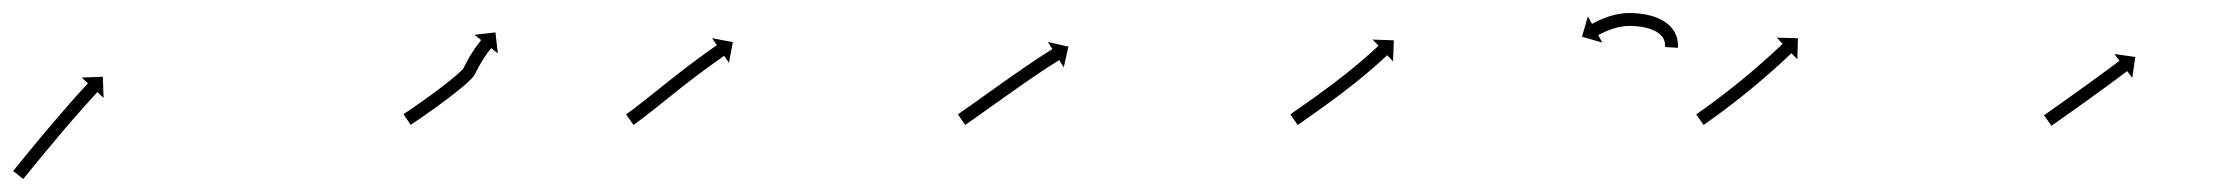

<svg xmlns="http://www.w3.org/2000/svg" viewBox="-30 -275 3448 298"><path d="M-8.2 -11.2C-8.7 -10.7 -9.1 -10.2 -9.5 -9.6L6.1 2.9C6.5 2.4 6.9 1.8 7.3 1.3C8.5 -0.1 9.7 -1.6 10.9 -3.1C12.7 -5.3 14.5 -7.6 16.4 -9.9L16.4 -9.8L16.4 -9.8C18.8 -12.8 21.2 -15.7 23.5 -18.6L23.5 -18.6L23.5 -18.6C26.4 -22.1 29.2 -25.6 32.1 -29L32.1 -29L32.1 -29C35.2 -32.9 38.4 -36.7 41.6 -40.6L41.6 -40.5L41.6 -40.5C45 -44.6 48.4 -48.7 51.9 -52.8L51.9 -52.8L51.9 -52.8C55.4 -57.1 59 -61.3 62.5 -65.5L62.5 -65.5L62.5 -65.5C66.1 -69.7 69.7 -73.9 73.2 -78.1L73.2 -78.1L73.2 -78.1C76.7 -82.1 80.2 -86.2 83.7 -90.2L83.7 -90.2L83.7 -90.2C87 -94 90.3 -97.7 93.6 -101.5L93.6 -101.5L93.6 -101.5C96.5 -104.8 99.5 -108.2 102.5 -111.6L102.5 -111.5L102.5 -111.5C105 -114.4 107.5 -117.2 110.1 -120L110.1 -120L110 -120C112 -122.2 114 -124.3 116 -126.5L116 -126.5L115.9 -126.5C117.2 -127.9 118.5 -129.2 119.8 -130.6L119.8 -130.6L119.8 -130.6C120.2 -131.1 120.7 -131.6 121.1 -132.1L130.8 -123.1L129.6 -155.9L96.8 -154.6L106.5 -145.7C106 -145.2 105.5 -144.7 105.1 -144.2L105.1 -144.2L105.1 -144.2C103.8 -142.8 102.5 -141.4 101.2 -140L101.2 -140L101.2 -140C99.2 -137.8 97.2 -135.6 95.2 -133.4L95.2 -133.4L95.2 -133.4C92.7 -130.6 90.1 -127.7 87.5 -124.9L87.5 -124.9L87.5 -124.9C84.5 -121.5 81.5 -118.1 78.5 -114.7L78.5 -114.7L78.5 -114.7C75.2 -110.9 71.9 -107.1 68.6 -103.3L68.6 -103.3L68.6 -103.3C65.1 -99.2 61.6 -95.2 58.1 -91.1L58.1 -91.1L58 -91.1C54.4 -86.9 50.8 -82.6 47.3 -78.4L47.3 -78.4L47.3 -78.4C43.7 -74.2 40.1 -69.9 36.5 -65.7L36.5 -65.7L36.5 -65.7C33.1 -61.6 29.7 -57.5 26.2 -53.3L26.2 -53.3L26.2 -53.3C23 -49.5 19.8 -45.6 16.6 -41.7L16.6 -41.7L16.6 -41.7C13.8 -38.3 10.9 -34.8 8.1 -31.3L8.1 -31.3L8.1 -31.3C5.7 -28.4 3.3 -25.4 0.9 -22.5L0.9 -22.5L0.9 -22.5C-1 -20.2 -2.8 -17.9 -4.7 -15.6C-5.9 -14.2 -7.1 -12.7 -8.2 -11.2Z M597.9 -99C597.4 -98.6 596.9 -98.3 596.3 -97.9L607.3 -81.2C607.8 -81.5 608.4 -81.9 608.9 -82.3L608.9 -82.3L608.9 -82.3C610.5 -83.3 612 -84.3 613.5 -85.3L613.5 -85.4L613.6 -85.4C616 -87 618.3 -88.6 620.7 -90.2L620.7 -90.2L620.7 -90.2C623.8 -92.4 626.9 -94.5 630 -96.6L630 -96.6L630 -96.7C633.7 -99.2 637.3 -101.8 640.9 -104.3L640.9 -104.3L640.9 -104.3C645 -107.2 649 -110.1 653 -113L653 -113.1L653 -113.1C657.3 -116.2 661.5 -119.4 665.7 -122.5C665.7 -122.5 665.7 -122.5 665.7 -122.6C665.8 -122.6 665.8 -122.6 665.8 -122.6C670.1 -125.9 674.4 -129.2 678.7 -132.6C678.7 -132.6 678.7 -132.6 678.7 -132.6C678.7 -132.6 678.7 -132.6 678.7 -132.6C682.9 -136 687.1 -139.4 691.2 -142.9C691.2 -142.9 691.2 -143 691.3 -143C691.3 -143 691.3 -143.1 691.3 -143.1C695.1 -146.4 698.8 -149.8 702.3 -153.4C702.3 -153.4 702.4 -153.5 702.5 -153.6C702.6 -153.8 702.8 -153.9 702.8 -153.9C705.8 -157.3 707.8 -160.9 709.7 -165C709.7 -165 709.7 -164.9 709.7 -164.9C709.6 -164.8 709.6 -164.7 709.6 -164.7C711.7 -168.9 713.9 -173 716.3 -177.1C716.3 -177.1 716.2 -177.1 716.2 -177C716.2 -177 716.1 -176.9 716.1 -176.9C718.2 -180.3 720.3 -183.6 722.5 -186.9C722.5 -186.9 722.5 -186.9 722.4 -186.8C722.4 -186.8 722.4 -186.8 722.4 -186.8C724.1 -189.2 725.8 -191.7 727.6 -194.2C727.6 -194.2 727.6 -194.1 727.6 -194.1C727.6 -194.1 727.6 -194.1 727.6 -194.1C728.7 -195.6 729.9 -197.2 731.1 -198.7C731.1 -198.7 731.1 -198.7 731.1 -198.7C731.1 -198.7 731.1 -198.7 731.1 -198.7C731.5 -199.2 732 -199.8 732.4 -200.3L742.7 -192.1L739 -224.7L706.5 -221L716.8 -212.8C716.3 -212.2 715.9 -211.7 715.4 -211.1C715.4 -211.1 715.4 -211.1 715.4 -211.1C715.4 -211.1 715.4 -211 715.4 -211C714.1 -209.4 712.8 -207.8 711.6 -206.1C711.6 -206.1 711.6 -206.1 711.6 -206.1C711.5 -206 711.5 -206 711.5 -206C709.6 -203.4 707.7 -200.8 705.9 -198.1C705.9 -198.1 705.9 -198.1 705.9 -198C705.8 -198 705.8 -198 705.8 -198C703.5 -194.4 701.2 -190.9 699 -187.3C699 -187.3 699 -187.2 699 -187.2C699 -187.1 698.9 -187.1 698.9 -187.1C696.4 -182.7 694 -178.2 691.7 -173.7C691.7 -173.7 691.7 -173.7 691.7 -173.6C691.6 -173.5 691.6 -173.4 691.6 -173.4C690.5 -171 689.4 -169 687.6 -167C687.6 -167 687.8 -167.1 687.9 -167.2C688 -167.3 688.1 -167.5 688.1 -167.5C684.9 -164.2 681.5 -161.1 678.1 -158C678.1 -158 678.1 -158.1 678.1 -158.1C678.2 -158.1 678.2 -158.2 678.2 -158.2C674.2 -154.8 670.2 -151.5 666.2 -148.2C666.2 -148.2 666.2 -148.2 666.2 -148.2C666.2 -148.3 666.3 -148.3 666.3 -148.3C662.1 -145 657.9 -141.7 653.6 -138.5C653.6 -138.5 653.7 -138.5 653.7 -138.5C653.7 -138.5 653.7 -138.5 653.7 -138.5C649.5 -135.4 645.3 -132.3 641.2 -129.2L641.2 -129.2L641.2 -129.2C637.2 -126.3 633.3 -123.5 629.3 -120.6L629.3 -120.6L629.3 -120.6C625.7 -118.1 622.2 -115.6 618.6 -113L618.6 -113L618.6 -113.1C615.5 -110.9 612.5 -108.8 609.4 -106.7L609.4 -106.7L609.5 -106.7C607.1 -105.1 604.7 -103.5 602.4 -101.9L602.4 -102L602.4 -102C600.9 -101 599.4 -100 597.9 -99L597.9 -99Z M943.2 -98.6C942.7 -98.2 942.2 -97.9 941.7 -97.5L953.2 -81.1C953.7 -81.5 954.2 -81.8 954.7 -82.2L954.7 -82.2L954.8 -82.2C956.3 -83.3 957.7 -84.4 959.2 -85.4C959.2 -85.4 959.2 -85.4 959.2 -85.5C959.2 -85.5 959.3 -85.5 959.3 -85.5C961.6 -87.2 963.9 -88.9 966.2 -90.6C966.2 -90.6 966.2 -90.6 966.2 -90.6C966.2 -90.6 966.2 -90.6 966.2 -90.6C969.2 -92.9 972.1 -95.2 975.1 -97.5L975.1 -97.5L975.1 -97.5C978.6 -100.2 982.1 -103 985.6 -105.7L985.6 -105.7L985.6 -105.7C989.5 -108.8 993.4 -111.9 997.3 -115C1001.5 -118.3 1005.6 -121.7 1009.8 -125C1014.1 -128.4 1018.4 -131.9 1022.7 -135.3L1022.7 -135.3L1022.7 -135.3C1027.1 -138.7 1031.4 -142.1 1035.8 -145.5L1035.8 -145.5L1035.7 -145.5C1040 -148.7 1044.2 -152 1048.5 -155.3L1048.5 -155.3L1048.4 -155.2C1052.4 -158.3 1056.4 -161.3 1060.5 -164.3L1060.4 -164.3L1060.4 -164.3C1064 -167 1067.7 -169.6 1071.3 -172.3L1071.3 -172.3L1071.3 -172.3C1074.3 -174.5 1077.4 -176.7 1080.5 -178.9L1080.5 -178.9L1080.5 -178.9C1082.9 -180.6 1085.3 -182.3 1087.7 -184L1087.7 -184L1087.7 -184C1089.2 -185.1 1090.8 -186.1 1092.3 -187.2L1092.3 -187.2L1092.3 -187.2C1092.9 -187.6 1093.4 -188 1094 -188.3L1101.4 -177.5L1107.4 -209.7L1075.2 -215.7L1082.6 -204.8C1082.1 -204.4 1081.5 -204.1 1081 -203.7L1081 -203.7L1080.9 -203.7C1079.4 -202.6 1077.8 -201.5 1076.2 -200.4L1076.2 -200.4L1076.2 -200.4C1073.8 -198.7 1071.3 -197 1068.9 -195.2L1068.9 -195.2L1068.9 -195.2C1065.7 -193 1062.6 -190.7 1059.5 -188.5L1059.5 -188.4L1059.5 -188.4C1055.8 -185.8 1052.1 -183.1 1048.5 -180.3L1048.5 -180.3L1048.5 -180.3C1044.4 -177.3 1040.4 -174.2 1036.3 -171.2L1036.3 -171.2L1036.3 -171.2C1032 -167.9 1027.8 -164.6 1023.5 -161.3L1023.5 -161.3L1023.5 -161.3C1019.1 -157.8 1014.7 -154.4 1010.4 -151L1010.3 -151L1010.3 -151C1006 -147.5 1001.7 -144.1 997.3 -140.6C993.1 -137.3 989 -134 984.8 -130.7C980.9 -127.6 977.1 -124.5 973.2 -121.4L973.2 -121.4L973.2 -121.4C969.7 -118.7 966.3 -116 962.8 -113.2L962.8 -113.3L962.8 -113.3C959.9 -111 957 -108.8 954.1 -106.5C954.1 -106.5 954.1 -106.6 954.1 -106.6C954.1 -106.6 954.1 -106.6 954.1 -106.6C951.9 -104.9 949.7 -103.2 947.4 -101.6C947.4 -101.6 947.4 -101.6 947.4 -101.6C947.5 -101.6 947.5 -101.6 947.5 -101.6C946.1 -100.6 944.6 -99.6 943.2 -98.6L943.2 -98.6Z M1458.3 -98.6C1457.8 -98.3 1457.2 -97.9 1456.7 -97.5L1468.1 -81.1C1468.7 -81.5 1469.2 -81.9 1469.8 -82.2C1471.3 -83.3 1472.8 -84.4 1474.4 -85.5C1476.7 -87.1 1479.1 -88.8 1481.5 -90.5C1484.6 -92.6 1487.7 -94.8 1490.7 -97C1494.4 -99.6 1498 -102.2 1501.6 -104.7C1505.7 -107.6 1509.8 -110.5 1513.8 -113.4C1518.2 -116.5 1522.5 -119.6 1526.9 -122.7C1531.3 -125.9 1535.8 -129.1 1540.3 -132.2L1540.3 -132.2L1540.3 -132.2C1544.8 -135.4 1549.4 -138.6 1553.9 -141.7L1553.9 -141.7L1553.9 -141.7C1558.2 -144.8 1562.6 -147.8 1567.1 -150.9L1567 -150.9L1567 -150.9C1571.2 -153.7 1575.3 -156.5 1579.4 -159.3L1579.4 -159.3L1579.4 -159.3C1583.1 -161.8 1586.9 -164.3 1590.6 -166.8L1590.6 -166.8L1590.6 -166.8C1593.8 -168.9 1597 -170.9 1600.1 -173L1600.1 -173L1600.1 -173C1602.6 -174.6 1605 -176.2 1607.5 -177.7L1607.5 -177.7L1607.5 -177.7C1609.1 -178.7 1610.7 -179.7 1612.3 -180.7L1612.3 -180.7L1612.3 -180.7C1612.8 -181.1 1613.4 -181.5 1614 -181.8L1621 -170.6L1628.3 -202.6L1596.4 -209.9L1603.4 -198.8C1602.8 -198.4 1602.2 -198 1601.7 -197.7L1601.7 -197.7L1601.6 -197.7C1600 -196.7 1598.4 -195.6 1596.8 -194.6L1596.8 -194.6L1596.8 -194.6C1594.3 -193 1591.8 -191.4 1589.3 -189.8L1589.3 -189.8L1589.2 -189.8C1586 -187.7 1582.8 -185.6 1579.6 -183.5L1579.6 -183.5L1579.6 -183.5C1575.8 -180.9 1572 -178.4 1568.3 -175.9L1568.2 -175.9L1568.2 -175.9C1564.1 -173 1559.9 -170.2 1555.7 -167.4L1555.7 -167.3L1555.7 -167.3C1551.3 -164.3 1546.8 -161.2 1542.4 -158.1L1542.4 -158.1L1542.4 -158.1C1537.9 -155 1533.3 -151.8 1528.8 -148.6L1528.8 -148.6L1528.8 -148.6C1524.3 -145.4 1519.8 -142.2 1515.3 -139C1510.9 -135.9 1506.6 -132.8 1502.2 -129.7C1498.2 -126.8 1494.1 -123.9 1490.1 -121C1486.4 -118.5 1482.8 -115.9 1479.2 -113.3C1476.1 -111.1 1473 -109 1470 -106.8C1467.6 -105.2 1465.2 -103.5 1462.9 -101.8C1461.4 -100.8 1459.8 -99.7 1458.3 -98.6Z M1974.4 -98.7C1973.8 -98.3 1973.3 -97.9 1972.7 -97.5L1984.1 -81.1C1984.7 -81.5 1985.2 -81.9 1985.8 -82.2C1987.3 -83.3 1988.8 -84.4 1990.4 -85.4C1992.8 -87.1 1995.1 -88.8 1997.5 -90.4C2000.6 -92.6 2003.7 -94.8 2006.8 -96.9L2006.8 -96.9L2006.8 -96.9C2010.4 -99.5 2014.1 -102.1 2017.7 -104.7L2017.7 -104.7L2017.7 -104.7C2021.7 -107.6 2025.8 -110.5 2029.8 -113.4L2029.8 -113.4L2029.8 -113.4C2034.1 -116.5 2038.4 -119.6 2042.6 -122.8L2042.6 -122.8L2042.7 -122.8C2047 -126.1 2051.4 -129.4 2055.7 -132.7L2055.8 -132.7L2055.8 -132.7C2060.1 -136 2064.4 -139.4 2068.7 -142.8C2068.7 -142.8 2068.7 -142.8 2068.7 -142.8C2068.8 -142.8 2068.8 -142.8 2068.8 -142.8C2072.9 -146.1 2077 -149.4 2081.1 -152.7C2081.1 -152.7 2081.1 -152.7 2081.1 -152.7C2081.1 -152.7 2081.2 -152.8 2081.2 -152.8C2085 -155.9 2088.8 -159 2092.6 -162.2C2092.6 -162.2 2092.6 -162.2 2092.6 -162.2C2092.6 -162.2 2092.6 -162.3 2092.6 -162.3C2096 -165.1 2099.3 -168 2102.7 -170.9L2102.7 -170.9L2102.7 -170.9C2105.5 -173.4 2108.3 -175.9 2111.1 -178.4L2111.1 -178.4L2111.1 -178.4C2113.3 -180.3 2115.4 -182.2 2117.5 -184.2L2117.5 -184.2L2117.6 -184.2C2118.9 -185.5 2120.3 -186.7 2121.7 -188L2121.7 -188L2121.7 -188C2122.1 -188.4 2122.6 -188.9 2123.1 -189.3L2132.1 -179.7L2133.3 -212.4L2100.5 -213.6L2109.5 -204C2109 -203.5 2108.5 -203.1 2108.1 -202.6L2108.1 -202.7L2108.1 -202.7C2106.7 -201.4 2105.4 -200.2 2104 -198.9L2104.1 -199L2104.1 -199C2102 -197.1 2099.9 -195.2 2097.8 -193.3L2097.8 -193.3L2097.8 -193.3C2095 -190.8 2092.3 -188.4 2089.5 -186L2089.5 -186L2089.5 -186C2086.3 -183.2 2083 -180.3 2079.6 -177.5C2079.6 -177.5 2079.6 -177.5 2079.7 -177.5C2079.7 -177.5 2079.7 -177.5 2079.7 -177.5C2076 -174.4 2072.2 -171.3 2068.5 -168.2C2068.5 -168.2 2068.5 -168.2 2068.5 -168.2C2068.5 -168.2 2068.5 -168.2 2068.5 -168.2C2064.5 -165 2060.4 -161.7 2056.3 -158.4C2056.3 -158.4 2056.3 -158.5 2056.3 -158.5C2056.4 -158.5 2056.4 -158.5 2056.4 -158.5C2052.1 -155.2 2047.9 -151.8 2043.6 -148.6L2043.6 -148.6L2043.6 -148.6C2039.3 -145.3 2035 -142.1 2030.7 -138.8L2030.7 -138.9L2030.7 -138.9C2026.5 -135.7 2022.3 -132.6 2018 -129.5L2018 -129.6L2018.1 -129.6C2014.1 -126.7 2010.1 -123.8 2006.1 -120.9L2006.1 -120.9L2006.1 -121C2002.5 -118.4 1998.9 -115.8 1995.3 -113.3L1995.3 -113.3L1995.3 -113.3C1992.2 -111.1 1989.1 -109 1986.1 -106.8C1983.7 -105.2 1981.3 -103.5 1978.9 -101.9C1977.4 -100.8 1975.9 -99.7 1974.4 -98.7Z M2554.4 -203.3C2554.4 -202.8 2554.4 -202.4 2554.4 -202L2574.3 -200.8C2574.4 -201.3 2574.4 -201.8 2574.4 -202.4C2574.4 -202.4 2574.4 -202.4 2574.4 -202.5C2574.4 -202.5 2574.4 -202.6 2574.4 -202.6C2574.5 -204.2 2574.4 -205.7 2574.3 -207.3C2574.3 -207.3 2574.3 -207.4 2574.3 -207.6C2574.3 -207.7 2574.3 -207.8 2574.3 -207.8C2574.1 -210.2 2573.7 -212.6 2573.2 -214.9C2573.2 -214.9 2573.1 -215.1 2573.1 -215.3C2573 -215.5 2573 -215.6 2573 -215.6C2572.1 -218.6 2571 -221.5 2569.6 -224.3C2569.6 -224.3 2569.5 -224.5 2569.4 -224.7C2569.3 -224.9 2569.2 -225.1 2569.2 -225.1C2567.3 -228.2 2565.1 -231.2 2562.6 -234C2562.6 -234 2562.5 -234.1 2562.3 -234.3C2562.1 -234.4 2562 -234.6 2562 -234.6C2558.9 -237.5 2555.5 -240.1 2551.9 -242.5C2551.9 -242.5 2551.7 -242.6 2551.6 -242.7C2551.4 -242.8 2551.2 -242.9 2551.2 -242.9C2547.1 -245.2 2542.7 -247.1 2538.3 -248.8C2538.3 -248.8 2538.2 -248.9 2538 -248.9C2537.9 -249 2537.7 -249 2537.7 -249C2532.9 -250.5 2528 -251.8 2523 -252.8C2523 -252.8 2522.9 -252.8 2522.8 -252.8C2522.7 -252.8 2522.6 -252.8 2522.6 -252.8C2517.5 -253.6 2512.3 -254.2 2507.2 -254.6C2507.2 -254.6 2507.1 -254.6 2507 -254.6C2506.9 -254.6 2506.8 -254.6 2506.8 -254.6C2501.9 -254.8 2496.9 -254.8 2492 -254.6C2492 -254.6 2491.8 -254.5 2491.7 -254.5C2491.6 -254.5 2491.4 -254.5 2491.4 -254.5C2486.9 -254 2482.3 -253.3 2477.8 -252.4C2477.8 -252.4 2477.7 -252.4 2477.6 -252.4C2477.5 -252.3 2477.4 -252.3 2477.4 -252.3C2473.4 -251.3 2469.4 -250.2 2465.4 -248.9C2465.4 -248.9 2465.3 -248.9 2465.3 -248.8C2465.2 -248.8 2465.1 -248.8 2465.1 -248.8C2461.8 -247.6 2458.5 -246.3 2455.2 -244.9C2455.2 -244.9 2455.1 -244.9 2455.1 -244.9C2455 -244.9 2455 -244.9 2455 -244.9C2452.5 -243.7 2449.9 -242.6 2447.5 -241.4C2447.5 -241.4 2447.4 -241.4 2447.4 -241.3C2447.4 -241.3 2447.3 -241.3 2447.3 -241.3C2445.8 -240.5 2444.2 -239.7 2442.6 -238.9C2442.6 -238.9 2442.6 -238.8 2442.6 -238.8C2442.6 -238.8 2442.5 -238.8 2442.5 -238.8C2442 -238.5 2441.4 -238.2 2440.9 -237.9L2434.5 -249.5L2425.4 -218L2456.9 -208.9L2450.6 -220.4C2451.1 -220.7 2451.6 -221 2452.1 -221.3C2452.1 -221.3 2452.1 -221.2 2452.1 -221.2C2452.1 -221.2 2452 -221.2 2452 -221.2C2453.5 -222 2454.9 -222.7 2456.4 -223.5C2456.4 -223.5 2456.4 -223.5 2456.3 -223.4C2456.3 -223.4 2456.3 -223.4 2456.3 -223.4C2458.5 -224.5 2460.8 -225.6 2463.1 -226.6C2463.1 -226.6 2463 -226.6 2463 -226.5C2462.9 -226.5 2462.9 -226.5 2462.9 -226.5C2465.8 -227.7 2468.8 -228.9 2471.9 -230C2471.9 -230 2471.8 -229.9 2471.7 -229.9C2471.6 -229.9 2471.6 -229.9 2471.6 -229.9C2475.1 -231 2478.7 -232 2482.2 -232.9C2482.2 -232.9 2482.1 -232.9 2482 -232.9C2481.9 -232.8 2481.8 -232.8 2481.8 -232.8C2485.7 -233.6 2489.6 -234.2 2493.5 -234.6C2493.5 -234.6 2493.4 -234.6 2493.3 -234.6C2493.1 -234.6 2493 -234.6 2493 -234.6C2497.4 -234.8 2501.7 -234.8 2506.1 -234.6C2506.1 -234.6 2506 -234.6 2505.9 -234.6C2505.8 -234.6 2505.8 -234.6 2505.8 -234.6C2510.4 -234.3 2515 -233.8 2519.6 -233.1C2519.6 -233.1 2519.4 -233.1 2519.3 -233.1C2519.2 -233.1 2519.1 -233.2 2519.1 -233.2C2523.4 -232.3 2527.6 -231.2 2531.8 -229.9C2531.8 -229.9 2531.6 -230 2531.5 -230C2531.3 -230.1 2531.2 -230.1 2531.2 -230.1C2534.7 -228.8 2538.2 -227.2 2541.6 -225.4C2541.6 -225.4 2541.4 -225.5 2541.3 -225.6C2541.1 -225.7 2540.9 -225.8 2540.9 -225.8C2543.5 -224.1 2546 -222.2 2548.3 -220C2548.3 -220 2548.1 -220.2 2548 -220.4C2547.8 -220.5 2547.7 -220.7 2547.7 -220.7C2549.3 -218.8 2550.8 -216.9 2552 -214.8C2552 -214.8 2551.9 -215 2551.8 -215.2C2551.7 -215.4 2551.6 -215.6 2551.6 -215.6C2552.5 -213.8 2553.2 -211.9 2553.8 -210C2553.8 -210 2553.8 -210.2 2553.7 -210.3C2553.7 -210.5 2553.6 -210.7 2553.6 -210.7C2554 -209.1 2554.2 -207.5 2554.4 -205.9C2554.4 -205.9 2554.4 -206 2554.4 -206.1C2554.4 -206.2 2554.4 -206.4 2554.4 -206.4C2554.4 -205.3 2554.4 -204.1 2554.4 -203C2554.4 -203 2554.4 -203.1 2554.4 -203.2C2554.4 -203.2 2554.4 -203.3 2554.4 -203.3Z M2604.3 -98.6C2603.8 -98.3 2603.2 -97.9 2602.7 -97.5L2614.1 -81.1C2614.7 -81.5 2615.2 -81.9 2615.8 -82.2L2615.8 -82.2L2615.8 -82.2C2617.3 -83.3 2618.8 -84.4 2620.3 -85.4L2620.3 -85.5L2620.4 -85.5C2622.7 -87.1 2625.1 -88.8 2627.4 -90.5L2627.4 -90.5L2627.4 -90.5C2630.5 -92.7 2633.5 -94.9 2636.5 -97.1L2636.5 -97.1L2636.6 -97.1C2640.1 -99.7 2643.7 -102.4 2647.2 -105L2647.3 -105.1L2647.3 -105.1C2651.2 -108 2655.2 -111 2659.1 -114.1L2659.1 -114.1L2659.1 -114.1C2663.3 -117.3 2667.5 -120.6 2671.6 -123.9L2671.6 -123.9L2671.7 -123.9C2675.9 -127.3 2680.2 -130.7 2684.4 -134.2L2684.5 -134.2L2684.5 -134.2C2688.7 -137.7 2692.9 -141.2 2697.1 -144.7L2697.1 -144.7L2697.1 -144.7C2701.2 -148.1 2705.2 -151.5 2709.2 -155L2709.2 -155L2709.2 -155C2713 -158.3 2716.7 -161.5 2720.4 -164.8L2720.4 -164.8L2720.4 -164.8C2723.8 -167.8 2727.1 -170.7 2730.3 -173.7L2730.4 -173.7L2730.4 -173.7C2733.1 -176.2 2735.9 -178.8 2738.7 -181.3L2738.7 -181.3L2738.7 -181.3C2740.8 -183.3 2742.9 -185.3 2745 -187.2L2745 -187.3L2745 -187.3C2746.4 -188.5 2747.7 -189.8 2749.1 -191.1L2749.1 -191.1L2749.1 -191.1C2749.6 -191.5 2750.1 -192 2750.5 -192.4L2759.6 -182.9L2760.5 -215.7L2727.7 -216.5L2736.8 -207C2736.3 -206.5 2735.8 -206.1 2735.3 -205.6L2735.3 -205.6L2735.4 -205.6C2734 -204.3 2732.7 -203.1 2731.3 -201.8L2731.3 -201.8L2731.4 -201.8C2729.3 -199.9 2727.2 -197.9 2725.1 -196L2725.1 -196L2725.1 -196C2722.4 -193.5 2719.6 -191 2716.9 -188.5L2716.9 -188.5L2716.9 -188.5C2713.7 -185.6 2710.4 -182.7 2707.1 -179.8L2707.2 -179.8L2707.2 -179.8C2703.5 -176.5 2699.8 -173.3 2696.1 -170.1L2696.1 -170.1L2696.2 -170.1C2692.2 -166.7 2688.2 -163.3 2684.2 -160L2684.2 -160L2684.3 -160C2680.1 -156.5 2676 -153.1 2671.8 -149.7L2671.8 -149.7L2671.8 -149.7C2667.6 -146.3 2663.4 -142.9 2659.2 -139.5L2659.2 -139.5L2659.2 -139.6C2655.1 -136.3 2651 -133.1 2646.9 -129.9L2646.9 -129.9L2646.9 -129.9C2643 -126.9 2639.1 -124 2635.2 -121L2635.3 -121.1L2635.3 -121.1C2631.8 -118.4 2628.2 -115.8 2624.7 -113.2L2624.7 -113.2L2624.7 -113.3C2621.8 -111.1 2618.8 -108.9 2615.7 -106.7L2615.8 -106.7L2615.8 -106.7C2613.5 -105.1 2611.1 -103.4 2608.8 -101.8L2608.8 -101.8L2608.8 -101.8C2607.3 -100.7 2605.8 -99.7 2604.3 -98.6L2604.3 -98.6Z M3143.8 -97C3143.4 -96.7 3143 -96.4 3142.5 -96L3154.1 -79.7C3154.5 -80.1 3155 -80.4 3155.4 -80.7C3156.7 -81.6 3157.9 -82.5 3159.2 -83.4C3161.1 -84.7 3163.1 -86.1 3165 -87.5C3167.5 -89.3 3170.1 -91.1 3172.6 -92.9C3175.6 -95 3178.6 -97.1 3181.5 -99.2C3184.9 -101.6 3188.2 -104 3191.5 -106.3C3195.1 -108.9 3198.6 -111.4 3202.2 -113.9C3205.8 -116.6 3209.5 -119.2 3213.2 -121.8C3216.8 -124.4 3220.5 -127.1 3224.1 -129.7L3224.1 -129.7L3224.1 -129.7C3227.7 -132.3 3231.2 -134.8 3234.7 -137.4L3234.7 -137.4L3234.7 -137.4C3238 -139.8 3241.3 -142.2 3244.6 -144.6L3244.6 -144.6L3244.6 -144.6C3247.6 -146.8 3250.5 -149 3253.4 -151.1L3253.4 -151.1L3253.4 -151.1C3255.9 -153 3258.4 -154.8 3260.9 -156.7C3262.8 -158.1 3264.7 -159.5 3266.6 -160.9C3267.8 -161.8 3269.1 -162.8 3270.3 -163.7C3270.7 -164 3271.2 -164.3 3271.6 -164.6L3279.5 -154.1L3284.1 -186.6L3251.7 -191.2L3259.6 -180.6C3259.2 -180.3 3258.7 -180 3258.3 -179.7C3257.1 -178.8 3255.9 -177.8 3254.6 -176.9C3252.7 -175.5 3250.9 -174.1 3249 -172.7C3246.5 -170.9 3244 -169 3241.6 -167.2L3241.6 -167.2L3241.6 -167.2C3238.6 -165.1 3235.7 -162.9 3232.8 -160.8L3232.8 -160.8L3232.8 -160.8C3229.5 -158.4 3226.2 -156 3223 -153.6L3223 -153.6L3223 -153.6C3219.4 -151 3215.9 -148.5 3212.4 -145.9L3212.4 -145.9L3212.4 -145.9C3208.8 -143.3 3205.1 -140.7 3201.5 -138.1C3197.8 -135.4 3194.2 -132.8 3190.6 -130.2C3187 -127.7 3183.5 -125.1 3179.9 -122.6C3176.6 -120.2 3173.3 -117.9 3170 -115.5C3167 -113.4 3164 -111.3 3161 -109.2C3158.5 -107.4 3156 -105.6 3153.5 -103.8C3151.5 -102.4 3149.6 -101 3147.6 -99.7C3146.4 -98.8 3145.1 -97.9 3143.8 -97Z"/></svg>

Font: FRB American Cursive Just Arrows Semibold
Style: Italic
Weight: 600
Italic angle: -25°
Version: Version 2.0;Modular Font Editor K font №1